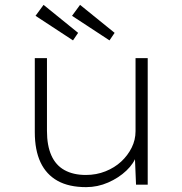

<svg xmlns="http://www.w3.org/2000/svg" viewBox="-20 -759 748 789"><path d="M334 10Q263 10 216.5 -16Q170 -42 146.5 -92Q123 -142 123 -216V-520H173V-221Q173 -161 191 -120.5Q209 -80 245 -60Q281 -40 333 -40Q376 -40 413.5 -55Q451 -70 478 -95Q505 -120 521 -152Q537 -184 537 -220V-520H587V0H539L534 -121H541Q531 -88 499.5 -58Q468 -28 424.5 -9Q381 10 334 10ZM430 -593 276 -694 309 -739 451 -624ZM280 -593 126 -694 159 -739 301 -624Z"/></svg>

Font: Lexend Exa ExtraLight
Style: Regular
Weight: 250
Designer: Bonnie Shaver-Troup, Thomas Jockin
Foundry: Lexend
Version: Version 1.007